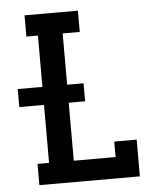

<svg xmlns="http://www.w3.org/2000/svg" viewBox="-53 -781 705 828"><g transform="rotate(-5 300.0 -367.5)"><path d="M84 0V-92H134V-343H27V-421H134V-643H84V-735H315V-643H241V-421H312V-343H241V-92H422V-159H519V0Z"/></g></svg>

Font: Iosevka Curly Slab SmBdEx
Style: Regular
Weight: 600
Width: 7
Monospace: yes
Designer: Belleve Invis
Foundry: Belleve Invis
Version: Version 11.1.0; ttfautohint (v1.8.3)